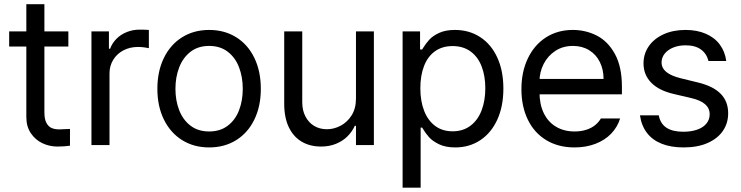

<svg xmlns="http://www.w3.org/2000/svg" viewBox="-20 -677 3460 896"><path d="M299 -459.9H22.8V-530.4H299ZM187.2 -657.5V-152.6Q187.2 -120.5 196.8 -103.1Q206.5 -85.6 221.3 -79.4Q236.2 -73.2 256.9 -73.2Q269.3 -73.2 306.6 -75.3V2.8Q280.4 6.9 247.9 6.9Q211 6.9 178 -8.6Q145 -24.2 124 -55.2Q102.9 -86.3 102.9 -130.5V-657.5Z M406.8 -530.4H488.3V-449.6H493.8Q503.5 -475.8 523.8 -496.2Q544.2 -516.6 572.2 -527.6Q600.1 -538.7 631.2 -538.7Q655.4 -538.7 674.7 -537.3V-452.3Q666.8 -454.1 652.5 -456Q638.1 -457.9 624.3 -457.9Q586.3 -457.9 555.9 -442Q525.6 -426.1 508.3 -397.8Q491 -369.5 491 -334.3V0H406.8Z M714.4 -262.4Q714.4 -344.3 744.8 -406.6Q775.2 -468.9 829.9 -503.1Q884.7 -537.3 956.1 -537.3Q1027.6 -537.3 1082.4 -503.1Q1137.1 -468.9 1167.1 -406.6Q1197.2 -344.3 1197.2 -262.4Q1197.2 -181.3 1167.1 -119.3Q1137.1 -57.3 1082.4 -23.1Q1027.6 11 956.1 11Q884.7 11 829.9 -23.1Q775.2 -57.3 744.8 -119.3Q714.4 -181.3 714.4 -262.4ZM1112.9 -262.4Q1112.9 -317.3 1095.6 -362.7Q1078.4 -408.1 1043 -435.4Q1007.6 -462.7 956.1 -462.7Q904.4 -462.7 869.1 -435.4Q833.9 -408.1 816.3 -362.7Q798.7 -317.3 798.7 -262.4Q798.7 -207.9 816.3 -162.6Q833.9 -117.4 869.1 -90.5Q904.4 -63.5 956.1 -63.5Q1007.6 -63.5 1043 -90.5Q1078.4 -117.4 1095.6 -162.6Q1112.9 -207.9 1112.9 -262.4Z M1641.2 -530.4H1724.8V0H1641.2V-89.8H1635.7Q1622.9 -61.8 1601 -40.2Q1579.1 -18.6 1548 -5.9Q1516.9 6.9 1478.2 6.9Q1427.1 6.9 1388.5 -15.5Q1349.8 -38 1328 -82.9Q1306.3 -127.8 1306.3 -193.4V-530.4H1390.5V-199.6Q1390.5 -161.9 1405.4 -133.5Q1420.2 -105 1446.1 -89.4Q1472 -73.9 1505.9 -73.9Q1538 -73.9 1569.2 -90.1Q1600.5 -106.4 1620.9 -138.6Q1641.2 -170.9 1641.2 -217.5Z M1858.8 -530.4H1940.3V-446.1H1949.9Q1951 -447.2 1951.7 -448.7Q1952.3 -450.3 1953.4 -451.7Q1967.5 -474.4 1983.6 -492.1Q1999.7 -509.7 2029.4 -523.5Q2059 -537.3 2103.2 -537.3Q2169.5 -537.3 2221 -503.8Q2272.4 -470.3 2300.8 -408.3Q2329.1 -346.3 2329.1 -263.8Q2329.1 -180.9 2300.8 -118.8Q2272.4 -56.6 2221.3 -22.8Q2170.2 11 2104.6 11Q2059.4 11 2028.8 -3.8Q1998.3 -18.6 1981.9 -37.1Q1965.5 -55.6 1951.3 -79.4Q1951 -80.1 1950.6 -80.5Q1950.3 -80.8 1949.9 -81.5H1943V198.9H1858.8ZM2092.2 -64.2Q2141.2 -64.2 2175.8 -90.5Q2210.3 -116.7 2227.6 -162.3Q2244.8 -207.9 2244.8 -265.2Q2244.8 -321.8 2227.9 -366.4Q2211 -410.9 2176.5 -436.5Q2141.9 -462 2092.2 -462Q2043.9 -462 2010 -437.8Q1976.2 -413.7 1958.9 -369.1Q1941.6 -324.6 1941.6 -265.2Q1941.6 -205.5 1959.3 -160Q1976.9 -114.6 2010.7 -89.4Q2044.5 -64.2 2092.2 -64.2Z M2413.3 -261Q2413.3 -341.9 2443.4 -404.7Q2473.4 -467.5 2527.8 -502.4Q2582.2 -537.3 2653 -537.3Q2713.4 -537.3 2765.4 -510.7Q2817.3 -484.1 2849.8 -424.7Q2882.3 -365.3 2882.3 -272.1V-236.9H2471.3V-308.7H2796.6Q2796.6 -352.9 2779 -388.1Q2761.4 -423.3 2728.9 -443Q2696.5 -462.7 2653.7 -462.7Q2607 -462.7 2571.7 -439.6Q2536.3 -416.4 2516.9 -378.3Q2497.6 -340.1 2497.6 -296.3V-247.9Q2497.6 -189.6 2518 -148.3Q2538.3 -107 2575.3 -85.3Q2612.2 -63.5 2661.3 -63.5Q2691.6 -63.5 2716.2 -71.5Q2740.7 -79.4 2757.4 -93.2Q2774.2 -107 2784.2 -124.3H2874Q2861.5 -83.9 2832.2 -53.3Q2802.8 -22.8 2758.8 -5.9Q2714.8 11 2661.3 11Q2585.6 11 2529.5 -22.8Q2473.4 -56.6 2443.4 -118.3Q2413.3 -179.9 2413.3 -261Z M3179.2 -465.5Q3147.1 -465.5 3121.7 -455.1Q3096.3 -444.8 3081.8 -426.5Q3067.3 -408.1 3067.3 -386Q3067.3 -359.5 3089.4 -341.2Q3111.5 -322.9 3157.8 -311.5L3237.2 -292.1Q3308.4 -274.9 3343.2 -239.3Q3378.1 -203.7 3378.1 -148.5Q3378.1 -102.2 3353.6 -66.3Q3329.1 -30.4 3282.3 -9.7Q3235.5 11 3170.2 11Q3111.2 11 3067.9 -6.2Q3024.5 -23.5 2999 -57Q2973.4 -90.5 2966.5 -138.8H3054.2Q3061.5 -100.1 3090 -81.1Q3118.4 -62.2 3168.9 -62.2Q3206.1 -62.2 3234.1 -72.2Q3262.1 -82.2 3276.9 -100.7Q3291.8 -119.1 3291.8 -143.6Q3291.8 -172 3270.5 -190.6Q3249.3 -209.3 3204.8 -219.6L3124.7 -238.3Q3055.6 -254.1 3019.3 -290.9Q2983.1 -327.7 2983.1 -381.2Q2983.1 -426.1 3007.9 -461.7Q3032.8 -497.2 3077.3 -517.3Q3121.9 -537.3 3179.2 -537.3Q3233.1 -537.3 3274.2 -519.3Q3315.3 -501.4 3339.4 -468.6Q3363.6 -435.8 3369.1 -392.3H3286.3Q3277.6 -426.8 3251 -446.1Q3224.4 -465.5 3179.2 -465.5Z"/></svg>

Font: Pretendard Variable
Style: Regular
Weight: 400
Designer: Base glyphs from Inter by Rasmus Andersson; Hangul glyphs from Noto Sans CJK(Source Han Sans) by Jang Soo-young and Kang
Foundry: Kil Hyung-jin
Version: Version 1.100;FEAKit 1.0